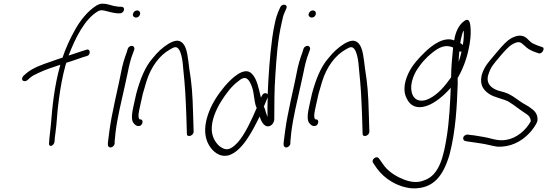

<svg xmlns="http://www.w3.org/2000/svg" viewBox="-20 -766 2993 1050"><path d="M101 -338C99 -329 105 -322 115 -322C120 -322 125 -324 129 -327L146 -342C155 -350 170 -358 190 -367C227 -385 271 -399 310 -412C276 -292 266 -179 258 -82C256 -55 250 -17 249 6L248 18C247 43 276 31 278 9L279 -3C279 -10 281 -22 283 -37C292 -101 292 -153 302 -222C309 -277 321 -348 339 -412C340 -415 341 -419 343 -423C375 -432 414 -447 430 -452L456 -460C475 -464 476 -499 456 -495L430 -487C414 -482 389 -473 355 -462C393 -561 443 -661 515 -704C522 -708 528 -710 533 -710C540 -710 546 -709 555 -707C573 -702 600 -695 622 -693H636C646 -693 656 -701 658 -711C660 -721 655 -729 644 -729H631C623 -730 615 -731 604 -733C584 -738 563 -746 541 -746C531 -746 520 -743 508 -736C460 -706 417 -654 385 -593C362 -552 340 -504 322 -451C300 -444 280 -437 261 -430C213 -414 159 -395 125 -366L109 -352C105 -348 102 -343 101 -338Z M707 -690C704 -679 713 -670 724 -670C735 -670 743 -677 746 -688C749 -699 741 -709 730 -709C719 -709 710 -701 707 -690ZM642 -370C637 -347 633 -324 627 -298C621 -272 615 -245 609 -216L591 -128C583 -88 573 -15 570 15V26C570 31 572 34 575 37C586 47 607 33 607 18V8C608 1 609 -16 612 -43C622 -123 644 -214 663 -298C669 -324 674 -348 679 -371C686 -408 695 -445 707 -475L714 -494C716 -499 715 -504 713 -508C706 -521 685 -515 679 -500L673 -480C661 -448 649 -410 642 -370Z M711 -190C702 -150 695 -108 712 -91C720 -82 727 -77 734 -77H741C749 -77 757 -85 759 -95C761 -105 757 -113 749 -113H744C731 -123 740 -158 747 -190L761 -253C767 -274 773 -295 780 -318C805 -401 854 -465 909 -495C929 -507 943 -515 956 -499C963 -491 968 -477 973 -458C978 -436 981 -410 983 -380C992 -294 995 -243 999 -133L1002 -36C1001 -11 1038 -23 1039 -45L1036 -142C1033 -254 1029 -305 1015 -392C1008 -444 1005 -501 981 -528C959 -552 934 -545 902 -527C871 -508 841 -481 816 -449C773 -401 746 -331 725 -253Z M1116 -135C1093 -65 1100 -11 1123 28C1143 62 1181 97 1232 83C1304 59 1356 -40 1400 -129C1406 -109 1421 -73 1447 -75C1466 -77 1480 -95 1480 -116C1480 -191 1480 -273 1486 -358C1492 -447 1498 -546 1521 -644C1525 -666 1530 -684 1536 -697L1546 -720C1556 -743 1522 -748 1513 -727L1503 -705C1496 -688 1489 -668 1484 -643C1479 -620 1473 -592 1469 -560C1455 -457 1448 -347 1444 -252C1444 -251 1443 -250 1444 -249C1442 -253 1439 -255 1435 -256C1419 -259 1413 -245 1407 -232C1395 -280 1386 -334 1358 -362C1317 -407 1244 -336 1208 -293C1172 -250 1136 -197 1116 -135ZM1138 -56C1136 -108 1161 -165 1187 -208C1213 -250 1247 -296 1282 -321C1300 -337 1320 -347 1335 -332C1350 -318 1362 -285 1366 -259L1373 -213C1375 -201 1378 -186 1384 -176C1355 -108 1319 -31 1281 12C1253 41 1228 62 1195 43C1164 27 1139 -14 1138 -56ZM1423 -183 1444 -234C1443 -196 1442 -160 1443 -126C1440 -134 1437 -142 1434 -151C1432 -162 1428 -174 1423 -183Z M1668 -690C1665 -679 1674 -670 1685 -670C1696 -670 1704 -677 1707 -688C1710 -699 1702 -709 1691 -709C1680 -709 1671 -701 1668 -690ZM1603 -370C1598 -347 1594 -324 1588 -298C1582 -272 1576 -245 1570 -216L1552 -128C1544 -88 1534 -15 1531 15V26C1531 31 1533 34 1536 37C1547 47 1568 33 1568 18V8C1569 1 1570 -16 1573 -43C1583 -123 1605 -214 1624 -298C1630 -324 1635 -348 1640 -371C1647 -408 1656 -445 1668 -475L1675 -494C1677 -499 1676 -504 1674 -508C1667 -521 1646 -515 1640 -500L1634 -480C1622 -448 1610 -410 1603 -370Z M1672 -190C1663 -150 1656 -108 1673 -91C1681 -82 1688 -77 1695 -77H1702C1710 -77 1718 -85 1720 -95C1722 -105 1718 -113 1710 -113H1705C1692 -123 1701 -158 1708 -190L1722 -253C1728 -274 1734 -295 1741 -318C1766 -401 1815 -465 1870 -495C1890 -507 1904 -515 1917 -499C1924 -491 1929 -477 1934 -458C1939 -436 1942 -410 1944 -380C1953 -294 1956 -243 1960 -133L1963 -36C1962 -11 1999 -23 2000 -45L1997 -142C1994 -254 1990 -305 1976 -392C1969 -444 1966 -501 1942 -528C1920 -552 1895 -545 1863 -527C1832 -508 1802 -481 1777 -449C1734 -401 1707 -331 1686 -253Z M2018 112C2017 117 2018 121 2020 124L2041 155C2084 213 2153 257 2234 264C2350 268 2403 197 2438 81C2473 -52 2479 -191 2483 -306V-321C2483 -326 2482 -333 2483 -340C2509 -383 2533 -445 2544 -503C2552 -539 2555 -576 2554 -600C2553 -625 2552 -674 2520 -652C2490 -632 2470 -590 2464 -545C2409 -568 2344 -520 2305 -482C2272 -450 2234 -411 2212 -362C2187 -307 2186 -260 2205 -226C2222 -191 2255 -168 2311 -186C2357 -201 2406 -241 2445 -286C2442 -209 2437 -106 2424 -24C2407 83 2385 192 2300 220C2259 238 2215 227 2182 213C2141 196 2099 169 2074 131L2052 100C2050 97 2045 94 2040 94C2031 94 2020 102 2018 112ZM2229 -297C2234 -342 2253 -377 2275 -406C2301 -442 2336 -475 2371 -497C2404 -517 2431 -518 2458 -506C2453 -460 2447 -392 2447 -343L2435 -327C2399 -277 2358 -237 2312 -220C2252 -201 2225 -244 2229 -297ZM2506 -573C2508 -583 2511 -592 2516 -599C2517 -576 2517 -553 2511 -520C2507 -523 2503 -528 2497 -530C2499 -545 2502 -560 2506 -573ZM2492 -485C2496 -483 2500 -483 2504 -484C2500 -466 2495 -447 2488 -427C2489 -448 2490 -468 2492 -485Z M2523 -26C2508 -17 2511 2 2524 5L2539 8C2566 11 2590 16 2614 19C2642 23 2671 32 2699 36C2769 40 2830 10 2876 -39C2891 -55 2912 -83 2919 -104C2923 -138 2907 -158 2885 -173C2877 -180 2866 -187 2853 -194C2815 -214 2784 -247 2739 -261L2703 -271C2670 -283 2638 -305 2649 -353C2664 -401 2676 -412 2718 -462C2745 -494 2766 -514 2779 -522C2799 -534 2815 -540 2831 -531L2849 -516C2863 -501 2880 -491 2904 -482L2924 -475C2944 -466 2965 -505 2944 -509L2923 -516C2911 -521 2900 -525 2891 -530C2875 -540 2867 -554 2851 -564C2826 -577 2801 -571 2771 -554C2754 -544 2730 -520 2700 -484C2670 -448 2646 -421 2636 -404C2625 -386 2618 -369 2614 -354C2602 -300 2626 -272 2654 -253C2683 -233 2727 -227 2760 -211C2791 -192 2824 -165 2858 -143C2874 -133 2881 -123 2883 -103C2854 -51 2804 -10 2748 -1C2700 7 2664 -11 2625 -17C2602 -20 2578 -26 2552 -28L2538 -30C2533 -31 2528 -29 2523 -26Z"/></svg>

Font: Stray Cat
Style: CnObl
Weight: 400
Version: Version 1.0